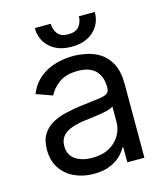

<svg xmlns="http://www.w3.org/2000/svg" viewBox="-111 -812 785 909"><g transform="rotate(-15 282.0 -357.5)"><path d="M237.2 12.1Q185.4 12.1 143.1 -7.5Q100.9 -27 76 -64.3Q51.1 -101.6 51.1 -154.8Q51.1 -201.7 69.6 -231Q88.1 -260.3 119 -277Q149.9 -293.7 187.3 -302Q224.8 -310.4 262.8 -315.3Q312.5 -321.7 343.6 -325.1Q374.6 -328.5 389 -336.6Q403.4 -344.8 403.4 -365.1V-367.9Q403.4 -420.5 374.8 -449.6Q346.2 -478.7 288.4 -478.7Q228.3 -478.7 194.2 -452.4Q160.2 -426.1 146.3 -396.3L66.8 -424.7Q88.1 -474.4 123.8 -502.3Q159.4 -530.2 201.9 -541.4Q244.3 -552.6 285.5 -552.6Q311.8 -552.6 346.1 -546.3Q380.3 -540.1 412.5 -521Q444.6 -501.8 465.9 -463.1Q487.2 -424.4 487.2 -359.4V0H403.4V-73.9H399.1Q390.6 -56.1 370.7 -36Q350.9 -16 317.8 -2Q284.8 12.1 237.2 12.1ZM250 -63.2Q299.7 -63.2 334 -82.6Q368.3 -101.9 385.8 -132.6Q403.4 -163.4 403.4 -197.4V-274.1Q398.1 -267.8 380.1 -262.6Q362.2 -257.5 339 -253.7Q315.7 -250 293.9 -247.3Q272 -244.7 258.5 -242.9Q225.9 -238.6 197.6 -229.2Q169.4 -219.8 152.2 -201.2Q134.9 -182.5 134.9 -150.6Q134.9 -106.9 167.4 -85Q199.9 -63.2 250 -63.2ZM360.8 -727.3H438.9Q438.9 -669.7 399.1 -633.2Q359.4 -596.6 291.2 -596.6Q224.1 -596.6 184.5 -633.2Q144.9 -669.7 144.9 -727.3H223Q223 -699.6 238.5 -678.6Q253.9 -657.7 291.2 -657.7Q328.5 -657.7 344.6 -678.6Q360.8 -699.6 360.8 -727.3Z"/></g></svg>

Font: Inter Alia
Style: Regular
Weight: 400
Designer: Rasmus Andersson (Latin, Greek, Cyrillic etc.) and Evan from Shavian.info (Shavian, old style figures)
Foundry: Shavian.info
Version: Version 0.001;git-37ab20767